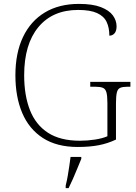

<svg xmlns="http://www.w3.org/2000/svg" viewBox="-20 -744 699 985"><path d="M379 10Q271 10 200 -36Q129 -82 94 -164.5Q59 -247 59 -358Q59 -472 98 -554Q137 -636 210 -680Q283 -724 385 -724Q455 -724 497.5 -707.5Q540 -691 559 -665Q578 -639 578 -609Q578 -585 567.5 -573Q557 -561 541 -561Q541 -602 527 -631.5Q513 -661 478 -677Q443 -693 381 -693Q250 -693 177 -605Q104 -517 104 -358Q104 -255 133.5 -179.5Q163 -104 226 -63Q289 -22 390 -22Q429 -22 467.5 -28Q506 -34 531 -45V-215Q531 -252 526 -270Q521 -288 507.5 -293.5Q494 -299 470 -299H443V-324H649V-299H633Q610 -299 597 -293.5Q584 -288 579.5 -269.5Q575 -251 575 -214V-28Q533 -8 486.5 1Q440 10 379 10ZM317 208Q323 184 327.5 158.5Q332 133 335.5 108Q339 83 342 61H397V71Q388 92 377 119.5Q366 147 354 174Q342 201 332 221H317Z"/></svg>

Font: Noto Serif Hentaigana ExtraLight
Style: Regular
Weight: 200
Designer: Kazuhiro Yamada
Foundry: nipponia
Version: Version 1.000